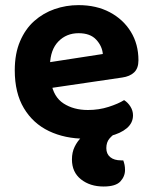

<svg xmlns="http://www.w3.org/2000/svg" viewBox="-20 -513 580 731"><path d="M125.3 -170.8 119.9 -268.6 371.5 -307.4Q368.9 -337.6 346.2 -362.1Q323.6 -386.6 279.2 -386.6Q232.9 -386.6 202.3 -355.2Q171.7 -323.8 170.3 -265.7L174.6 -199.7Q183.7 -143.8 222.1 -119Q260.5 -94.2 314.7 -94.2Q356.7 -94.2 393.5 -106.1Q430.3 -117.9 452.5 -131.8Q467 -122.7 476.7 -107.1Q486.4 -91.6 486.4 -73.9Q486.4 -45 462.8 -24.9Q439.1 -4.9 398.3 5.1Q357.5 15.1 305 15.1Q227.3 15.1 166.5 -13.9Q105.7 -43 71 -101Q36.2 -159 36.2 -245.4Q36.2 -308.8 56.3 -355.7Q76.3 -402.7 110.4 -433Q144.6 -463.3 188 -478.4Q231.5 -493.5 278.8 -493.5Q346.9 -493.5 398 -466.4Q449.1 -439.3 478.1 -392.1Q507.1 -344.9 507.1 -283.5Q507.1 -253 490.7 -237.4Q474.3 -221.9 445 -217.8ZM315.9 -9.2 425.4 -9.3Q408.7 0.5 396.7 14.6Q384.8 28.7 384.8 51Q384.8 73 399.7 85.3Q414.5 97.6 441.4 97.6H449.3Q452.3 105.7 454.2 114.6Q456 123.4 456 134.1Q456 158.6 438.3 177.8Q420.5 197.1 374.3 197.1Q322.8 197.1 288.3 169.8Q253.9 142.5 253.9 94Q253.9 66.8 264.1 46Q274.3 25.1 288.8 11.1Q303.3 -2.9 315.9 -9.2Z"/></svg>

Font: Baloo Bhaina 2
Style: Regular
Weight: 400
Designer: Yesha Goshar, Manish Minz, Shuchita Grover and Ek Type
Foundry: Ek Type
Version: Version 1.700